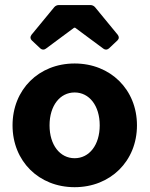

<svg xmlns="http://www.w3.org/2000/svg" viewBox="-20 -739 600 770"><path d="M197.3 -710 106.4 -599.6C100.6 -591.8 100.6 -584 107.4 -577.1L141.6 -544.9C148.4 -539.1 156.2 -538.1 164.1 -543.9L277.3 -627.9H281.2L394.5 -543.9C402.3 -538.1 410.2 -539.1 417 -544.9L451.2 -577.1C458 -584 458 -591.8 452.1 -599.6L361.3 -710C356.4 -715.8 349.6 -718.8 341.8 -718.8H216.8C209 -718.8 202.1 -715.8 197.3 -710ZM279.3 11.7C422.9 11.7 529.3 -92.8 529.3 -236.3C529.3 -379.9 422.9 -484.4 279.3 -484.4C135.7 -484.4 30.3 -379.9 30.3 -236.3C30.3 -92.8 135.7 11.7 279.3 11.7ZM279.3 -104.5C220.7 -104.5 178.7 -157.2 178.7 -236.3C178.7 -315.4 220.7 -368.2 279.3 -368.2C337.9 -368.2 379.9 -315.4 379.9 -236.3C379.9 -157.2 337.9 -104.5 279.3 -104.5Z"/></svg>

Font: Ed Sans Neue
Style: Bold
Weight: 700
Designer: Stephen Hutchings
Version: Version 1.004;PS 001.004;hotconv 1.0.88;makeotf.lib2.5.64775